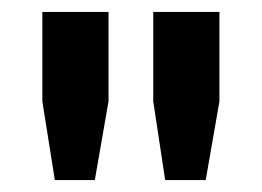

<svg xmlns="http://www.w3.org/2000/svg" viewBox="-20 -706 439 322"><path d="M72 -404 51 -536V-686H162V-536L139 -404ZM257 -404 237 -536V-686H348V-536L325 -404Z"/></svg>

Font: Archivo SemiExpanded Medium
Style: Regular
Weight: 500
Width: 6
Designer: Hector Gatti
Foundry: Omnibus-Type
Version: Version 2.001; ttfautohint (v1.8.3)